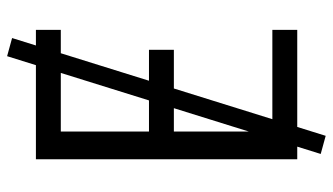

<svg xmlns="http://www.w3.org/2000/svg" viewBox="-218 -638 936 540"><g transform="rotate(-90 250.0 -368.0)"><path d="M72 0V-735H436V-665H150V-417H380V-347H150V-70H436V0ZM138 80 87 66 362 -816 413 -802Z"/></g></svg>

Font: Iosevka Fixed
Style: Regular
Weight: 400
Monospace: yes
Designer: Belleve Invis
Foundry: Belleve Invis
Version: Version 33.2.4